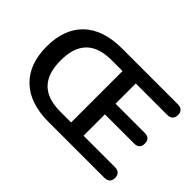

<svg xmlns="http://www.w3.org/2000/svg" viewBox="-123 -1003 1302 1302"><g transform="rotate(45 528.0 -352.5)"><path d="M424 0Q247 0 150.5 -92Q54 -184 54 -353Q54 -438 78.5 -503.5Q103 -569 150.5 -614Q198 -659 267 -682Q336 -705 424 -705H961Q986 -705 999.5 -692Q1013 -679 1013 -655Q1013 -630 999.5 -616.5Q986 -603 961 -603H659V-409H939Q965 -409 978 -396Q991 -383 991 -358Q991 -333 978 -320Q965 -307 939 -307H659V-102H961Q986 -102 999.5 -89Q1013 -76 1013 -51Q1013 -26 999.5 -13Q986 0 961 0ZM432 -106H536V-599H432Q371 -599 325 -584Q279 -569 248.5 -538Q218 -507 203 -461Q188 -415 188 -353Q188 -229 248.5 -167.5Q309 -106 432 -106Z"/></g></svg>

Font: Nunito ExtraLight
Style: Bold
Weight: 700
Version: Version 3.602